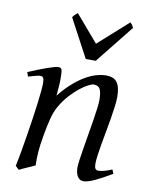

<svg xmlns="http://www.w3.org/2000/svg" viewBox="-82 -767 659 847"><g transform="rotate(10 247.0 -343.0)"><path d="M475.1 -35.2Q430.7 -8.8 399.7 5.6Q368.7 20 350.1 20Q333 20 323.5 4.6Q314 -10.7 314 -37.1Q314 -45.9 317.1 -68.6Q320.3 -91.3 325.2 -121.6Q330.1 -151.9 335.9 -186Q341.8 -220.2 346.7 -251Q351.6 -281.7 354.7 -306.2Q357.9 -330.6 357.9 -341.8Q357.9 -378.9 350.1 -393.6Q342.3 -408.2 320.8 -408.2Q314.5 -408.2 298.6 -400.4Q282.7 -392.6 262.7 -377Q242.7 -361.3 220.9 -337.9Q199.2 -314.5 181.2 -283.2Q167.5 -259.8 158.9 -227.1Q150.4 -194.3 142.1 -147Q134.3 -103.5 132.1 -72.3Q129.9 -41 130.9 -12.2Q124.5 -8.8 115 -4.6Q105.5 -0.5 95.5 3.9Q85.4 8.3 76.2 12.5Q66.9 16.6 61 20L44.9 4.9Q51.8 -27.3 58.3 -64.9Q64.9 -102.5 71 -140.4Q77.1 -178.2 82.5 -215.1Q87.9 -252 91.8 -283Q95.7 -314 97.9 -337.4Q100.1 -360.8 100.1 -372.1Q100.1 -383.3 98.9 -389.9Q97.7 -396.5 95.5 -399.7Q93.3 -402.8 89.8 -403.8Q86.4 -404.8 82 -404.8Q77.6 -404.8 69.1 -402.8Q60.5 -400.9 51.8 -398.4Q41.5 -395.5 29.8 -392.1L22.9 -411.1Q43.5 -419.9 64.2 -428.2Q85 -436.5 103 -442.9Q121.1 -449.2 134.5 -453.1Q147.9 -457 153.8 -457Q160.6 -457 164.6 -454.8Q168.5 -452.6 170.2 -446.8Q171.9 -440.9 172.4 -430.2Q172.9 -419.4 172.9 -401.9Q172.9 -396.5 172.4 -387.2Q171.9 -377.9 171.1 -367.4Q170.4 -356.9 169.4 -346.9Q168.5 -336.9 168 -331.1Q194.3 -364.3 221.2 -388.2Q248 -412.1 273.9 -427.5Q299.8 -442.9 324 -450Q348.1 -457 370.1 -457Q385.3 -457 397.2 -452.6Q409.2 -448.2 417 -438.2Q424.8 -428.2 429 -411.9Q433.1 -395.5 433.1 -372.1Q433.1 -355 429.9 -329.6Q426.8 -304.2 421.9 -274.7Q417 -245.1 411.1 -213.9Q405.3 -182.6 400.4 -154.3Q395.5 -126 392.3 -102.8Q389.2 -79.6 389.2 -65.9Q389.2 -49.3 393.6 -43.2Q397.9 -37.1 406.7 -37.1Q418 -37.1 432.6 -41Q447.3 -44.9 467.8 -53.2ZM312 -512.7H267.1L175.8 -684.1Q182.6 -693.4 186.5 -696.8Q190.4 -700.2 197.8 -706.1L299.8 -586.9L433.1 -706.1Q439 -700.7 441.7 -697Q444.3 -693.4 448.7 -684.1Z"/></g></svg>

Font: Gentium Plus Eur
Style: Italic
Weight: 400
Italic angle: -8°
Designer: J. Victor Gaultney, Annie Olsen, Iska Routamaa, Becca Hirsbrunner
Foundry: SIL International
Version: Version 5.000